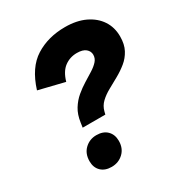

<svg xmlns="http://www.w3.org/2000/svg" viewBox="-170 -822 894 954"><g transform="rotate(-30 277.5 -345.0)"><path d="M167 -227 171 -254Q177 -297 195.5 -327Q214 -357 239.5 -378.5Q265 -400 292 -416.5Q319 -433 342 -447.5Q365 -462 379.5 -478Q394 -494 394 -515Q394 -535 377.5 -549Q361 -563 327 -563Q287 -563 256 -540Q225 -517 210 -465L63 -501Q98 -613 170.5 -658.5Q243 -704 340 -704Q407 -704 455 -681Q503 -658 529 -618.5Q555 -579 555 -527Q555 -482 538.5 -451Q522 -420 495.5 -398.5Q469 -377 438.5 -360Q408 -343 379 -327Q350 -311 329 -291Q308 -271 301 -243L297 -227ZM195 14Q157 14 135 -7.5Q113 -29 113 -65Q113 -109 140.5 -135Q168 -161 207 -161Q246 -161 268 -139Q290 -117 290 -81Q290 -38 262.5 -12Q235 14 195 14Z"/></g></svg>

Font: Radio Canada Big
Style: Bold Italic
Weight: 700
Italic angle: -12°
Designer: Étienne Aubert Bonn
Foundry: Coppers and Brasses
Version: Version 1.001